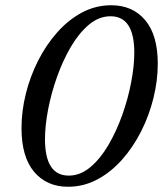

<svg xmlns="http://www.w3.org/2000/svg" viewBox="-20 -701 622 732"><path d="M404 -681Q485.5 -681 533.5 -624.2Q581.5 -567.5 581.5 -458Q581.5 -394 565.2 -327.8Q549 -261.5 518.5 -201Q488 -140.5 445.8 -92.8Q403.5 -45 351.2 -17Q299 11 239.5 11Q158 11 110 -46Q62 -103 62 -212.5Q62 -276.5 78.2 -342.5Q94.5 -408.5 125 -469Q155.5 -529.5 197.8 -577.2Q240 -625 292.2 -653Q344.5 -681 404 -681ZM151.5 -170.5Q151.5 -31.5 242 -31.5Q286 -31.5 324.2 -63.5Q362.5 -95.5 393.2 -148Q424 -200.5 446.2 -263Q468.5 -325.5 480.2 -387.8Q492 -450 492 -500Q492 -639 401.5 -639Q357.5 -639 319.2 -607Q281 -575 250.2 -522.5Q219.5 -470 197.2 -407.2Q175 -344.5 163.2 -282.5Q151.5 -220.5 151.5 -170.5Z"/></svg>

Font: Newsreader Text Medium
Style: Italic
Weight: 500
Italic angle: -17°
Designer: Hugues Gentile
Foundry: Production Type
Version: Version 1.001